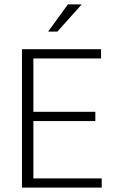

<svg xmlns="http://www.w3.org/2000/svg" viewBox="-20 -854 527 874"><path d="M80 -630H440V-588H132V-345H414V-303H132V-42H443V0H80ZM241 -710H199L289 -834H352Z"/></svg>

Font: Mukta Malar ExtraLight
Style: Regular
Weight: 275
Designer: Aadarsh Rajan, Girish Dalvi, Yashodeep Gholap
Foundry: Ek Type
Version: Version 2.538;PS 1.000;hotconv 16.6.51;makeotf.lib2.5.65220;